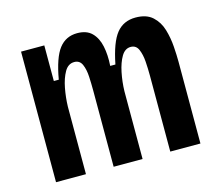

<svg xmlns="http://www.w3.org/2000/svg" viewBox="-83 -646 856 750"><g transform="rotate(-15 345.5 -270.5)"><path d="M56 0V-528H150V-384H170Q185 -470 212.5 -505.5Q240 -541 286 -541Q324 -541 345 -520Q366 -499 373.5 -463.5Q381 -428 378 -384H399Q416 -470 444.5 -505.5Q473 -541 522 -541Q566 -541 590.5 -518.5Q615 -496 625 -462Q635 -428 637.5 -392.5Q640 -357 640 -331V0H518V-308Q518 -335 516 -364Q514 -393 505 -414Q496 -435 474 -435Q451 -435 436.5 -410.5Q422 -386 414.5 -349Q407 -312 406 -274V0H289V-308Q289 -335 287.5 -364.5Q286 -394 277 -414.5Q268 -435 246 -435Q221 -435 206.5 -409.5Q192 -384 185 -347Q178 -310 177 -273V0Z"/></g></svg>

Font: Bricolage Grotesque 10pt Condensed SemiBold
Style: Regular
Weight: 600
Width: 3
Designer: Mathieu Triay
Foundry: Atelier Triay
Version: Version 1.000; ttfautohint (v1.8.4.7-5d5b);gftools[0.9.32]